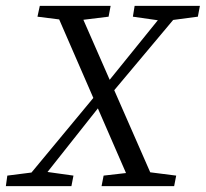

<svg xmlns="http://www.w3.org/2000/svg" viewBox="-21 -636 703 656"><path d="M-1 0 4 -36 114 -50H130L230 -36L223 0ZM48 0 315 -322 339 -298 103 0ZM107 -579 115 -616H357L350 -579L236 -565H218ZM429 0 161 -616H243L513 0ZM326 0 333 -36 455 -50H471L581 -36L574 0ZM317 -318 558 -616H611L341 -294ZM433 -579 439 -616H662L655 -579L549 -565H531Z"/></svg>

Font: Lisu Bosa ExtraLight
Style: Italic
Weight: 200
Italic angle: -19°
Designer: David Morse, Annie Olsen, Victor Gaultney, Frank Grießhammer (Latin)
Foundry: SIL International
Version: Version 2.000